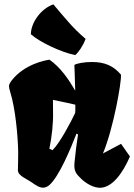

<svg xmlns="http://www.w3.org/2000/svg" viewBox="-20 -866 626 896"><path d="M63.5 -71.3C64 -45.4 104.5 -31.7 128.4 -14.6C147.9 -1 165 10.7 182.6 9.8C191.4 9.3 200.2 5.9 210 -2C255.9 -42 310.1 -173.3 336.9 -242.2L344.2 -238.8C337.4 -194.8 332.5 -156.7 327.6 -107.4C323.2 -64 339.8 -51.8 352.1 -38.6C378.9 -9.8 417 10.7 447.3 10.3C503.9 9.3 552.7 -57.6 586.4 -135.7L544.9 -194.8L460.4 -149.9C508.8 -264.2 548.3 -486.3 544.4 -517.6C509.8 -558.6 468.8 -576.7 409.2 -576.7C371.6 -576.7 337.4 -569.8 327.1 -563C327.1 -547.4 330.1 -500.5 331.1 -442.9C301.8 -493.2 263.2 -551.3 210.9 -587.4C191.9 -585 93.8 -566.9 34.2 -490.2C25.4 -478 22 -471.2 22 -463.4C22 -457 23.9 -449.7 27.8 -436.5C51.8 -359.9 63.5 -232.9 64.9 -155.8C65.4 -129.4 63.5 -85 63.5 -71.3ZM210.4 -171.9C222.2 -231 229 -288.1 227.5 -347.7L227.1 -399.9C258.3 -392.6 292.5 -387.2 331.5 -377.4C331.5 -336.4 332 -357.9 330.6 -338.4C314.5 -304.2 261.2 -200.7 225.1 -165ZM331.1 -608.9C346.7 -622.1 367.7 -652.3 379.4 -684.6C318.4 -736.3 283.2 -782.2 229 -845.7C171.4 -825.7 124.5 -761.2 124 -706.1C167 -668.5 265.1 -622.1 331.1 -608.9Z"/></svg>

Font: Fruktur
Style: Regular
Weight: 400
Designer: Viktoriya Grabowska
Foundry: Viktoriya Grabowska
Version: Version 1.002